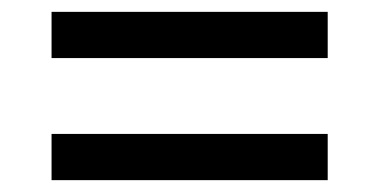

<svg xmlns="http://www.w3.org/2000/svg" viewBox="-20 -468 640 324"><path d="M533 -370V-448H67V-370ZM533 -164V-242H67V-164Z"/></svg>

Font: IBM Plex Arabic Text
Style: Regular
Weight: 450
Designer: Mike Abbink, Paul van der Laan, Pieter van Rosmalen, Wael Morcos, Khajak Apelian
Foundry: Bold Monday
Version: Version 1.0